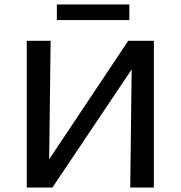

<svg xmlns="http://www.w3.org/2000/svg" viewBox="-20 -841 811 861"><path d="M150 0V-51L555 -658H621V-605L215 0ZM100 0V-658H207L199 0ZM564 0 572 -658H670V0ZM235 -751V-821H560V-751Z"/></svg>

Font: Ysabeau Infant SemiBold
Style: Regular
Weight: 600
Designer: Christian Thalmann (Catharsis Fonts)
Version: Version 2.002; featfreeze: ss01,ss02,lnum